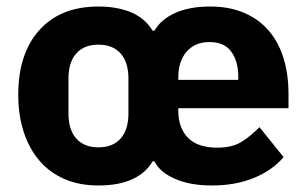

<svg xmlns="http://www.w3.org/2000/svg" viewBox="-20 -557 941 589"><path d="M282 -105Q326 -105 350 -132Q374 -159 374 -209V-316Q374 -366 350 -393Q326 -420 282 -420Q238 -420 214 -393Q190 -366 190 -316V-209Q190 -159 214 -132Q238 -105 282 -105ZM711 -312V-321Q711 -369 689.5 -398.5Q668 -428 623 -428Q578 -428 552.5 -398.5Q527 -369 527 -320V-312ZM630 12Q563 12 516.5 -8.5Q470 -29 454 -62H448Q428 -27 386.5 -7.5Q345 12 282 12Q224 12 178.5 -7.5Q133 -27 101.5 -63.5Q70 -100 53 -151.5Q36 -203 36 -266Q36 -393 101 -465Q166 -537 282 -537Q339 -537 381.5 -519.5Q424 -502 448 -463H454Q474 -498 518 -517.5Q562 -537 625 -537Q683 -537 728 -518Q773 -499 803.5 -464Q834 -429 849.5 -379.5Q865 -330 865 -269V-225H527V-217Q527 -165 556.5 -134.5Q586 -104 647 -104Q693 -104 722 -122.5Q751 -141 776 -167L850 -75Q815 -34 758.5 -11Q702 12 630 12Z"/></svg>

Font: IBM Plex Arabic
Style: Bold
Weight: 700
Designer: Mike Abbink, Paul van der Laan, Pieter van Rosmalen, Wael Morcos, Khajak Apelian
Foundry: Bold Monday
Version: Version 1.0